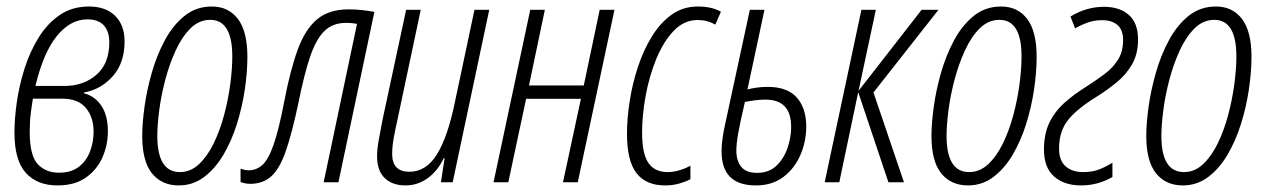

<svg xmlns="http://www.w3.org/2000/svg" viewBox="-20 -560 3893 590"><path d="M156.7 9.8Q94.2 9.8 59.3 -28.8Q24.4 -67.4 24.4 -152.8Q24.4 -194.8 31.7 -246.3Q39.1 -297.9 55.4 -349.4Q71.8 -400.9 98.4 -444.1Q125 -487.3 163.3 -513.7Q201.7 -540 253.4 -540Q304.7 -540 333.7 -511.5Q362.8 -482.9 362.8 -432.6Q362.8 -366.2 326.2 -325.4Q289.6 -284.7 238.3 -275.9L237.8 -273.4Q271 -265.1 291.3 -235.4Q311.5 -205.6 311.5 -156.2Q311.5 -114.3 294.7 -76.2Q277.8 -38.1 243.7 -14.2Q209.5 9.8 156.7 9.8ZM88.9 -295.9H178.2Q236.8 -295.9 276.4 -330.3Q315.9 -364.7 315.9 -430.2Q315.9 -463.4 299.1 -481.9Q282.2 -500.5 248.5 -500.5Q196.3 -500.5 154.8 -449.5Q113.3 -398.4 88.9 -295.9ZM161.6 -29.3Q198.7 -29.3 222.2 -47.4Q245.6 -65.4 256.6 -94.5Q267.6 -123.5 267.6 -155.3Q267.6 -199.7 243.9 -228.3Q220.2 -256.8 170.9 -256.8H81.1Q78.1 -239.7 74.7 -212.9Q71.3 -186 71.3 -155.3Q71.3 -82.5 95.7 -55.9Q120.1 -29.3 161.6 -29.3Z M529.3 9.8Q477.1 9.8 447 -27.3Q417 -64.5 417 -142.6Q417 -180.7 424.1 -231.9Q431.2 -283.2 446.5 -336.9Q461.9 -390.6 486.8 -436.8Q511.7 -482.9 547.4 -511.5Q583 -540 630.9 -540Q682.1 -540 711.2 -501.7Q740.2 -463.4 740.2 -385.7Q740.2 -338.4 732.2 -284.4Q724.1 -230.5 707.8 -178.5Q691.4 -126.5 666.3 -84Q641.1 -41.5 606.9 -15.9Q572.8 9.8 529.3 9.8ZM532.7 -31.2Q565.4 -31.2 591.3 -55.4Q617.2 -79.6 636.5 -119.1Q655.8 -158.7 668.5 -206.1Q681.2 -253.4 687.5 -300.8Q693.8 -348.1 693.8 -386.7Q693.8 -499 626 -499Q591.8 -499 565.4 -472.9Q539.1 -446.8 519.8 -404.8Q500.5 -362.8 487.8 -314.5Q475.1 -266.1 469.2 -220.5Q463.4 -174.8 463.4 -142.6Q463.4 -31.2 532.7 -31.2Z M750.5 4.9Q739.7 4.9 732.4 3.2Q725.1 1.5 719.2 -0.5V-41.5Q724.6 -39.6 731 -38.1Q737.3 -36.6 745.6 -36.6Q768.1 -37.1 786.1 -53Q804.2 -68.8 820.6 -115Q836.9 -161.1 854 -251Q872.6 -347.2 895.5 -409.2Q918.5 -471.2 955.1 -501.2Q991.7 -531.2 1050.8 -531.2Q1072.3 -531.2 1092.3 -529.1Q1112.3 -526.9 1130.4 -523.4L1020 0H974.6L1077.1 -486.8Q1070.3 -487.8 1061.8 -488.8Q1053.2 -489.7 1043 -489.7Q1002.9 -489.7 977.3 -465.1Q951.7 -440.4 933.3 -386.7Q915 -333 897.5 -246.1Q877.4 -150.9 858.4 -96.2Q839.4 -41.5 814 -18.6Q788.6 4.4 750.5 4.9Z M1226.1 9.8Q1185.5 9.8 1162.1 -12.9Q1138.7 -35.6 1138.7 -79.6Q1138.7 -101.1 1144.3 -132.3Q1149.9 -163.6 1155.3 -190.9L1228 -529.8H1272.9L1200.7 -189Q1194.8 -162.6 1189.9 -136.2Q1185.1 -109.9 1185.1 -86.9Q1185.1 -32.2 1237.8 -32.2Q1289.6 -32.2 1322.5 -85.4Q1355.5 -138.7 1377 -242.2L1438 -529.8H1483.4L1371.1 0H1335L1346.2 -74.2H1343.8Q1324.7 -34.2 1293.9 -12.2Q1263.2 9.8 1226.1 9.8Z M1496.6 0 1609.4 -529.8H1654.3L1605.5 -297.4H1773.9L1822.8 -529.8H1868.2L1755.4 0H1710L1765.1 -256.3H1596.7L1542 0Z M2023.4 9.8Q1965.3 9.8 1936 -27.8Q1906.7 -65.4 1906.7 -148.9Q1906.7 -195.8 1915 -249.3Q1923.3 -302.7 1940.2 -354Q1957 -405.3 1982.9 -447.5Q2008.8 -489.7 2043.9 -514.9Q2079.1 -540 2124.5 -540Q2167.5 -540 2195.3 -523.9L2178.2 -484.4Q2153.3 -498.5 2124 -498.5Q2082 -498.5 2050.3 -465.3Q2018.6 -432.1 1996.8 -379.2Q1975.1 -326.2 1964.1 -266.1Q1953.1 -206.1 1953.1 -152.8Q1953.1 -86.9 1972.7 -59.1Q1992.2 -31.2 2031.2 -31.2Q2048.8 -31.2 2066.7 -36.4Q2084.5 -41.5 2101.6 -50.8V-9.3Q2086.9 -1.5 2066.9 4.2Q2046.9 9.8 2023.4 9.8Z M2302.7 9.8Q2197.3 9.8 2197.3 -94.7Q2197.3 -114.3 2200.4 -135.7Q2203.6 -157.2 2207.5 -174.8L2284.2 -529.8H2329.1L2276.9 -285.2Q2287.1 -288.1 2303.7 -290.5Q2320.3 -293 2339.4 -293Q2399.4 -293 2428.5 -260.3Q2457.5 -227.5 2457.5 -171.4Q2457.5 -125.5 2439.7 -84Q2421.9 -42.5 2387.5 -16.4Q2353 9.8 2302.7 9.8ZM2306.2 -28.8Q2343.3 -28.8 2366.2 -51Q2389.2 -73.2 2400.1 -105.7Q2411.1 -138.2 2411.1 -168.9Q2411.1 -212.9 2391.1 -233.4Q2371.1 -253.9 2332 -253.9Q2315.4 -253.9 2299.1 -251.7Q2282.7 -249.5 2269 -246.6Q2253.9 -181.6 2248.3 -149.7Q2242.7 -117.7 2242.7 -97.2Q2242.7 -66.4 2257.6 -47.6Q2272.5 -28.8 2306.2 -28.8Z M2514.2 0 2627 -529.8H2671.4L2618.2 -280.8L2812 -529.8H2863.8L2664.1 -275.9L2757.8 0H2710L2617.2 -276.9L2559.1 0Z M2954.6 9.8Q2902.3 9.8 2872.3 -27.3Q2842.3 -64.5 2842.3 -142.6Q2842.3 -180.7 2849.4 -231.9Q2856.4 -283.2 2871.8 -336.9Q2887.2 -390.6 2912.1 -436.8Q2937 -482.9 2972.7 -511.5Q3008.3 -540 3056.2 -540Q3107.4 -540 3136.5 -501.7Q3165.5 -463.4 3165.5 -385.7Q3165.5 -338.4 3157.5 -284.4Q3149.4 -230.5 3133.1 -178.5Q3116.7 -126.5 3091.6 -84Q3066.4 -41.5 3032.2 -15.9Q2998 9.8 2954.6 9.8ZM2958 -31.2Q2990.7 -31.2 3016.6 -55.4Q3042.5 -79.6 3061.8 -119.1Q3081.1 -158.7 3093.8 -206.1Q3106.4 -253.4 3112.8 -300.8Q3119.1 -348.1 3119.1 -386.7Q3119.1 -499 3051.3 -499Q3017.1 -499 2990.7 -472.9Q2964.4 -446.8 2945.1 -404.8Q2925.8 -362.8 2913.1 -314.5Q2900.4 -266.1 2894.5 -220.5Q2888.7 -174.8 2888.7 -142.6Q2888.7 -31.2 2958 -31.2Z M3301.8 9.8Q3250.5 9.8 3219.2 -17.6Q3188 -44.9 3188 -100.6Q3188 -148.4 3204.6 -182.9Q3221.2 -217.3 3250.2 -243.4Q3279.3 -269.5 3316.9 -293Q3348.1 -313 3374 -332.3Q3399.9 -351.6 3415.5 -376.5Q3431.2 -401.4 3431.2 -437Q3431.2 -468.3 3413.8 -483.2Q3396.5 -498 3366.7 -498Q3342.3 -498 3322.3 -490.7Q3302.2 -483.4 3283.7 -472.7L3269.5 -509.3Q3318.4 -539.1 3372.6 -539.1Q3420.4 -539.1 3448.7 -514.2Q3477.1 -489.3 3477.1 -439Q3477.1 -394.5 3459 -362.8Q3440.9 -331.1 3411.4 -306.9Q3381.8 -282.7 3348.1 -261.7Q3288.1 -224.6 3261.2 -190.2Q3234.4 -155.8 3234.4 -103.5Q3234.4 -66.9 3254.4 -49.1Q3274.4 -31.2 3308.6 -31.2Q3337.9 -31.2 3359.4 -40Q3380.9 -48.8 3398.4 -60.1V-16.1Q3353.5 9.8 3301.8 9.8Z M3614.7 9.8Q3562.5 9.8 3532.5 -27.3Q3502.4 -64.5 3502.4 -142.6Q3502.4 -180.7 3509.5 -231.9Q3516.6 -283.2 3532 -336.9Q3547.4 -390.6 3572.3 -436.8Q3597.2 -482.9 3632.8 -511.5Q3668.5 -540 3716.3 -540Q3767.6 -540 3796.6 -501.7Q3825.7 -463.4 3825.7 -385.7Q3825.7 -338.4 3817.6 -284.4Q3809.6 -230.5 3793.2 -178.5Q3776.9 -126.5 3751.7 -84Q3726.6 -41.5 3692.4 -15.9Q3658.2 9.8 3614.7 9.8ZM3618.2 -31.2Q3650.9 -31.2 3676.8 -55.4Q3702.6 -79.6 3721.9 -119.1Q3741.2 -158.7 3753.9 -206.1Q3766.6 -253.4 3772.9 -300.8Q3779.3 -348.1 3779.3 -386.7Q3779.3 -499 3711.4 -499Q3677.2 -499 3650.9 -472.9Q3624.5 -446.8 3605.2 -404.8Q3585.9 -362.8 3573.2 -314.5Q3560.5 -266.1 3554.7 -220.5Q3548.8 -174.8 3548.8 -142.6Q3548.8 -31.2 3618.2 -31.2Z"/></svg>

Font: Open Sans Condensed Light
Style: Italic
Weight: 300
Width: 3
Italic angle: -12°
Designer: Monotype Design Team
Foundry: Monotype Imaging Inc.
Version: Version 3.000; ttfautohint (v1.8.4)